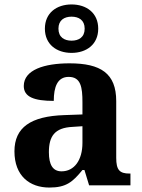

<svg xmlns="http://www.w3.org/2000/svg" viewBox="-20 -834 639 864"><path d="M302 -596C369 -596 422 -634 422 -705C422 -776 369 -814 302 -814C235 -814 182 -776 182 -705C182 -634 235 -596 302 -596ZM302 -651C270 -651 243 -666 243 -705C243 -744 270 -759 302 -759C334 -759 361 -744 361 -705C361 -666 334 -651 302 -651ZM202 10C278 10 307 -15 351 -69H360L381 0H567V-53H563C518 -53 503 -69 503 -124V-379C503 -504 433 -549 293 -549C180 -549 87 -520 87 -447C87 -398 133 -380 222 -380C222 -442 238 -488 289 -488C344 -488 351 -441 351 -374V-319L269 -316C119 -311 45 -261 45 -153C45 -42 114 10 202 10ZM257 -63C218 -63 200 -92 200 -149C200 -221 226 -259 306 -263L351 -266V-191C351 -113 314 -63 257 -63Z"/></svg>

Font: Noto Serif Test
Style: Bold
Weight: 700
Version: Version 1.000